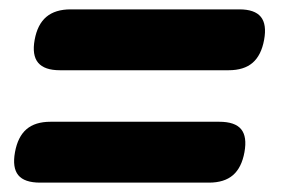

<svg xmlns="http://www.w3.org/2000/svg" viewBox="-20 -535 640 410"><path d="M66 -145Q32 -145 19 -161Q6 -177 12 -210Q18 -243 36.5 -259Q55 -275 88 -275H448Q482 -275 495 -259Q508 -243 502 -210Q496 -177 477.5 -161Q459 -145 426 -145ZM108 -385Q75 -385 61.5 -401Q48 -417 54 -450Q60 -483 79 -499Q98 -515 131 -515H491Q524 -515 537 -499Q550 -483 544 -450Q538 -417 519.5 -401Q501 -385 468 -385Z"/></svg>

Font: Maple Mono NL ExtraBold
Style: Italic
Weight: 800
Italic angle: -10°
Monospace: yes
Designer: subframe7536
Version: Version 7.000